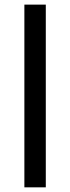

<svg xmlns="http://www.w3.org/2000/svg" viewBox="-20 -739 300 823"><path d="M84.5 64V-719.2H176.3V64Z"/></svg>

Font: Mako
Style: Regular
Weight: 400
Designer: vernon adams
Foundry: vernon adams
Version: Version 1.100; ttfautohint (v1.8.4.7-5d5b);gftools[0.9.33]